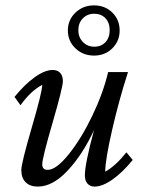

<svg xmlns="http://www.w3.org/2000/svg" viewBox="-20 -689 540 717"><path d="M426.8 -575.2Q426.8 -535.6 399.4 -508.5Q372.1 -481.4 331.1 -481.4Q290 -481.4 261.7 -508.5Q233.4 -535.6 233.4 -575.2Q233.4 -614.7 261.7 -641.8Q290 -668.9 331.1 -668.9Q372.1 -668.9 399.4 -642.1Q426.8 -615.2 426.8 -575.2ZM332 -514.6Q357.9 -514.6 373.8 -531.5Q389.6 -548.3 389.6 -576.2Q389.6 -604 373.8 -620.8Q357.9 -637.7 332 -637.7Q306.2 -637.7 289.3 -620.4Q272.5 -603 272.5 -576.2Q272.5 -549.8 289.6 -532.2Q306.6 -514.6 332 -514.6ZM176.8 -427.7Q194.8 -427.7 204.8 -416.7Q214.8 -405.8 214.8 -385.7Q214.8 -363.3 176.3 -230.7Q137.7 -98.1 137.7 -75.2Q137.7 -54.7 158.2 -54.7Q189.9 -54.7 236.8 -113Q283.7 -171.4 324.7 -256.8Q365.7 -342.3 383.8 -419.9H458Q423.8 -313.5 398.4 -202.4Q373 -91.3 373 -47.9Q411.6 -69.3 452.1 -120.1L475.6 -91.8Q438.5 -45.9 400.6 -19Q362.8 7.8 333 7.8Q316.4 7.8 306.6 -3.4Q296.9 -14.6 296.9 -33.2Q296.9 -77.1 331.1 -203.1Q288.6 -111.8 232.7 -52Q176.8 7.8 121.1 7.8Q92.3 7.8 75.9 -8.3Q59.6 -24.4 59.6 -53.7Q59.6 -79.1 98.6 -212.6Q137.7 -346.2 137.7 -372.1Q94.2 -349.1 56.6 -295.9L34.2 -327.1Q71.8 -373.5 109.6 -400.6Q147.5 -427.7 176.8 -427.7Z"/></svg>

Font: Crimson Pro
Style: Italic
Weight: 400
Italic angle: -12°
Designer: Jacques Le Bailly
Foundry: Baron von Fonthausen
Version: Version 1.003